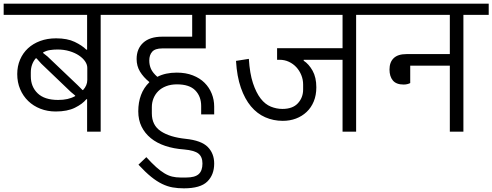

<svg xmlns="http://www.w3.org/2000/svg" viewBox="-40 -718 2685 1047"><path d="M435 -177H431Q410 -151 368.5 -130.5Q327 -110 264 -110Q219 -110 180.5 -125Q142 -140 114 -167Q86 -194 70 -231.5Q54 -269 54 -314Q54 -357 69.5 -393Q85 -429 112.5 -454.5Q140 -480 179 -494.5Q218 -509 266 -509Q327 -509 367.5 -489.5Q408 -470 431 -447H435V-637H-20V-698H647V-637H509V0H435ZM413 -227Q436 -252 436 -282V-348Q436 -366 424 -383.5Q412 -401 390.5 -415.5Q369 -430 339 -439Q309 -448 274 -448Q252 -448 232.5 -445Q213 -442 195 -432V-429L219 -410L383 -254L410 -227ZM277 -173Q305 -173 327.5 -178Q350 -183 370 -194V-197L346 -217L185 -371L159 -400H155Q128 -368 128 -323V-302Q128 -245 165.5 -209Q203 -173 277 -173Z M705 -396Q705 -452 741 -485Q777 -518 845 -518H1008V-637H607V-698H1209V-637H1082V-454H845Q806 -454 790 -436Q774 -418 774 -388Q774 -363 783.5 -342Q793 -321 818 -299Q862 -322 924 -322Q973 -322 1011.5 -307Q1050 -292 1075.5 -266.5Q1101 -241 1114.5 -207.5Q1128 -174 1128 -137V-94H1057V-140Q1057 -192 1025 -225Q993 -258 925 -258Q892 -258 866 -248Q840 -238 823 -221Q806 -204 797 -181.5Q788 -159 788 -134V-100Q788 -35 837 -2.5Q886 30 972 39Q1058 48 1093 83.5Q1128 119 1128 174Q1128 235 1090.5 272Q1053 309 963 309Q930 309 901.5 304Q873 299 844 285Q815 271 784 246Q753 221 715 180L758 139Q788 172 811.5 193Q835 214 856.5 227Q878 240 899 245Q920 250 944 250H976Q1023 250 1043.5 231.5Q1064 213 1064 174Q1064 137 1042 119.5Q1020 102 964 97Q907 93 861 77.5Q815 62 782.5 35.5Q750 9 732 -27.5Q714 -64 714 -111Q714 -160 729 -200Q744 -240 774 -269V-271Q742 -297 723.5 -327.5Q705 -358 705 -396Z M1502 -59Q1451 -59 1406.5 -78.5Q1362 -98 1328.5 -138Q1295 -178 1273.5 -239.5Q1252 -301 1247 -386L1317 -397Q1322 -317 1339.5 -264.5Q1357 -212 1381.5 -180.5Q1406 -149 1437 -136.5Q1468 -124 1500 -124Q1556 -124 1584.5 -155Q1613 -186 1613 -230V-257Q1613 -284 1603 -308.5Q1593 -333 1576 -351.5Q1559 -370 1535.5 -381Q1512 -392 1485 -392H1471V-455H1828V-637H1169V-698H2040V-637H1902V0H1828V-392H1616V-387Q1644 -369 1664.5 -332.5Q1685 -296 1685 -242Q1685 -199 1671 -165Q1657 -131 1632 -107.5Q1607 -84 1574 -71.5Q1541 -59 1502 -59Z M2161 -257Q2121 -257 2102.5 -279Q2084 -301 2084 -339Q2084 -379 2107 -401Q2130 -423 2176 -423H2413V-637H2000V-698H2625V-637H2487V0H2413V-360H2197V-265Q2181 -257 2161 -257Z"/></svg>

Font: IBM Plex Sans Devanagari
Style: Regular
Weight: 400
Designer: Mike Abbink, Paul van der Laan, Pieter van Rosmalen, Erin McLaughlin
Foundry: Bold Monday
Version: Version 1.1